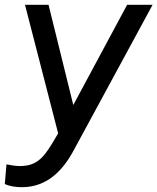

<svg xmlns="http://www.w3.org/2000/svg" viewBox="-55 -559 655 799"><path d="M36 220C138 220 205 154 252 66L580 -539H474L250 -122L147 -539H49L187 -4L162 38C123 103 92 132 28 132C9 132 -14 128 -28 125L-35 207C-15 216 10 220 36 220Z"/></svg>

Font: Mluvka Medium
Style: Italic
Weight: 500
Italic angle: -8°
Designer: Modified by Jiří Krblich, Original typeface by Gumpita Rahayu
Foundry: Gumpita Rahayu & Jiří Krblich
Version: Version 2.000;Glyphs 3.1.1 (3134)